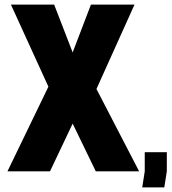

<svg xmlns="http://www.w3.org/2000/svg" viewBox="-20 -745 746 835"><path d="M190.5 -368 27.5 -725H215.5L296 -517L375.5 -725H565L399.5 -358L585 0H396.5L296 -207.5L197.5 0H12.5ZM705.5 -83V0L694.5 70H598.5L609.5 0V-83Z"/></svg>

Font: JuliaMono Black
Style: Regular
Weight: 900
Monospace: yes
Designer: cormullion
Foundry: corm
Version: Version 0.054; ttfautohint (v1.8.4)